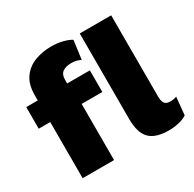

<svg xmlns="http://www.w3.org/2000/svg" viewBox="-160 -891 1079 1069"><g transform="rotate(-30 380.0 -356.5)"><path d="M417 -500V-361H284V0H82V-361H8V-500H82V-532Q82 -603 112.5 -645Q143 -687 192 -705Q241 -723 294 -723Q339 -723 373 -713.5Q407 -704 423 -693L407 -573Q397 -578 383 -582.5Q369 -587 347 -587Q313 -587 292 -573Q271 -559 271 -521V-500ZM673 -706V-186Q673 -154 683 -140Q693 -126 718 -126Q731 -126 740 -127.5Q749 -129 760 -133L749 -19Q731 -6 698.5 2Q666 10 634 10Q547 10 509 -29Q471 -68 471 -157V-706Z"/></g></svg>

Font: Work Sans ExtraBold
Style: Regular
Weight: 800
Designer: Wei Huang
Foundry: Wei Huang
Version: Version 2.012; ttfautohint (v1.8.3)